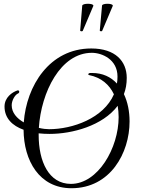

<svg xmlns="http://www.w3.org/2000/svg" viewBox="-20 -961 751 1018"><path d="M515 -795C518 -795 522 -796 522 -798L578 -930V-931C578 -938 564 -941 550 -941C536 -941 521 -938 521 -931L509 -798C509 -798 512 -795 515 -795ZM412 -795C415 -795 419 -796 419 -798L475 -930V-931C475 -938 461 -941 446 -941C432 -941 417 -938 416 -931L405 -798C405 -798 408 -795 412 -795ZM359 37C565 37 667 -150 667 -317C667 -370 657 -420 637 -462C647 -488 652 -516 652 -548C652 -636 592 -704 464 -704C242 -704 120 -505 106 -312C70 -333 42 -363 42 -403C42 -428 59 -458 75 -465C80 -467 82 -471 82 -474C82 -478 80 -482 75 -482C74 -482 72 -481 71 -481C45 -472 4 -445 4 -396C4 -334 46 -294 105 -273C106 -110 188 37 359 37ZM240 -276C226 -276 206 -278 186 -283C198 -472 301 -681 467 -681C521 -681 603 -646 603 -555C603 -542 602 -530 600 -518C568 -553 524 -574 469 -574H459C452 -574 448 -570 448 -567C448 -565 449 -564 452 -563C517 -550 560 -512 584 -461C529 -334 365 -276 240 -276ZM356 14C238 14 185 -106 185 -245V-254C204 -252 223 -251 243 -251C363 -251 524 -294 604 -400C607 -381 609 -361 609 -340C609 -177 500 14 356 14Z"/></svg>

Font: Style Script
Style: Regular
Weight: 400
Designer: Robert E. Leuschke
Foundry: Robert E. Leuschke
Version: Version 1.010